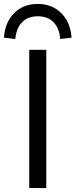

<svg xmlns="http://www.w3.org/2000/svg" viewBox="-49 -959 385 979"><path d="M100 0V-705H187V0ZM29 -760 -29 -767Q-23 -847 24 -893Q71 -939 143 -939Q216 -939 263 -892.5Q310 -846 316 -767L258 -760Q254 -814 224.5 -845Q195 -876 143 -876Q93 -876 63.5 -845.5Q34 -815 29 -760Z"/></svg>

Font: Nunito Sans 9pt
Style: Regular
Weight: 400
Version: Version 3.101;gftools[0.9.27]